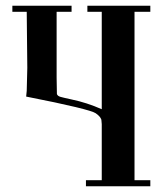

<svg xmlns="http://www.w3.org/2000/svg" viewBox="-20 -648 577 668"><path d="M334 -268V-607H284V-628H503V-607H448V-21H503V0H279V-21H334V-204Q334 -210 334 -216Q334 -222 333 -228Q333 -240 313 -254Q303 -261 243 -275.5Q183 -290 71 -312L73 -332L75 -412L73 -607H23V-628H229V-607H177V-378L178 -321Q180 -314 190.5 -311Q201 -308 229 -302Q282 -291 334 -268Z"/></svg>

Font: Pochaevsk
Style: Regular
Weight: 400
Version: Version 1.210; ttfautohint (v1.8.4.7-5d5b)